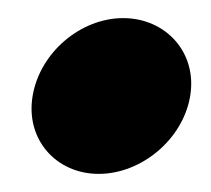

<svg xmlns="http://www.w3.org/2000/svg" viewBox="-20 -142 233 212"><path d="M16 -36C8 12 42 50 89 50C136 50 182 12 190 -36C198 -84 163 -122 116 -122C69 -122 24 -84 16 -36Z"/></svg>

Font: Charger Pro
Style: UltraNarObl
Weight: 900
Designer: Jasper
Foundry: Cannot Into Space Fonts
Version: Version 1.09